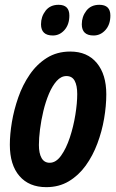

<svg xmlns="http://www.w3.org/2000/svg" viewBox="-20 -770 484 800"><path d="M172.9 9.8Q101.1 9.8 61 -36.6Q21 -83 21 -167Q21 -209.5 29.5 -261Q38.1 -312.5 56.2 -364.3Q74.2 -416 103.8 -459.2Q133.3 -502.4 175.3 -528.8Q217.3 -555.2 272.9 -555.2Q343.8 -555.2 383.3 -507.6Q422.9 -460 422.9 -377Q422.9 -329.1 413.8 -275.9Q404.8 -222.7 385.7 -171.9Q366.7 -121.1 337.2 -80.1Q307.6 -39.1 266.6 -14.6Q225.6 9.8 172.9 9.8ZM187 -91.8Q213.4 -91.8 234.6 -121.6Q255.9 -151.4 271 -197Q286.1 -242.7 293.9 -291.3Q301.8 -339.8 301.8 -377.9Q301.8 -414.1 291 -433.6Q280.3 -453.1 256.8 -453.1Q234.4 -453.1 216.1 -432.6Q197.8 -412.1 183.8 -378.9Q169.9 -345.7 160.6 -306.9Q151.4 -268.1 146.7 -231Q142.1 -193.8 142.1 -166Q142.1 -130.9 153.3 -111.3Q164.6 -91.8 187 -91.8ZM370.1 -622.1Q320.8 -622.1 320.8 -668.9Q320.8 -700.7 339.8 -725.3Q358.9 -750 394 -750Q439.9 -750 439.9 -705.1Q439.9 -668 419.4 -645Q398.9 -622.1 370.1 -622.1ZM200.2 -622.1Q150.9 -622.1 150.9 -668.9Q150.9 -700.7 169.9 -725.3Q189 -750 224.1 -750Q269 -750 269 -705.1Q269 -668 248.8 -645Q228.5 -622.1 200.2 -622.1Z"/></svg>

Font: Open Sans Condensed
Style: Bold Italic
Weight: 700
Width: 3
Italic angle: -12°
Designer: Monotype Design Team
Foundry: Monotype Imaging Inc.
Version: Version 3.003; ttfautohint (v1.8.4)